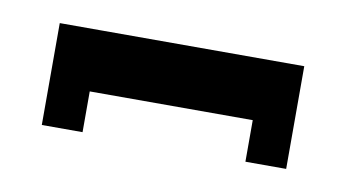

<svg xmlns="http://www.w3.org/2000/svg" viewBox="-31 -1005 419 232"><g transform="rotate(10 178.0 -889.0)"><path d="M28 -952V-827H78V-877H278V-826H328V-952H278H78Z"/></g></svg>

Font: Serreria Sobria
Style: Medium
Weight: 500
Version: Version 001.000